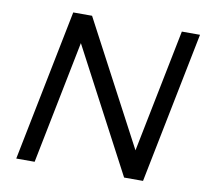

<svg xmlns="http://www.w3.org/2000/svg" viewBox="-78 -787 950 874"><g transform="rotate(10 397.0 -350.0)"><path d="M693.5 -700H777.5L637.5 0H550L250 -568.5L136.5 0H51.5L191.5 -700H278.5L579.5 -131Z"/></g></svg>

Font: Argentum Sans Light
Style: Italic
Weight: 300
Italic angle: -11.3°
Designer: Julieta Ulanovsky (font), Owen Earl (portions from Jones font), Cristiano Sobral (main changes and remaster)
Foundry: Julieta Ulanovsky (font), Owen Earl (portions from Jones font), Cristiano Sobral (main changes and remaster)
Version: Version 3.127